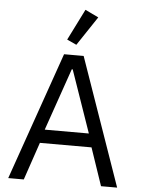

<svg xmlns="http://www.w3.org/2000/svg" viewBox="-62 -997 765 1045"><g transform="rotate(5 320.5 -474.5)"><path d="M23 0ZM530 0 460 -206H178L108 0H23L267 -698H374L618 0ZM321 -620H316L198 -280H439ZM329 -755 277 -779 362 -949 435 -914Z"/></g></svg>

Font: Aneliza
Style: Regular
Weight: 400
Designer: Mike Abbink, Paul van der Laan, Pieter van Rosmalen
Foundry: Bold Monday
Version: Version 3.001;September 8, 2019;FontCreator 11.5.0.2425 64-b